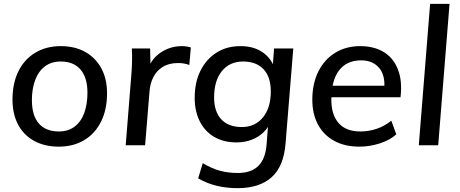

<svg xmlns="http://www.w3.org/2000/svg" viewBox="-20 -756 2394 999"><path d="M286 7Q212 7 157.5 -23Q103 -53 74 -108Q45 -163 45 -238Q45 -323 76 -385.5Q107 -448 164 -482Q221 -516 296 -516Q370 -516 424 -485.5Q478 -455 507.5 -400Q537 -345 537 -271Q537 -185 505.5 -122.5Q474 -60 417.5 -26.5Q361 7 286 7ZM287 -72Q335 -72 368.5 -97.5Q402 -123 418.5 -168.5Q435 -214 435 -274Q435 -352 399 -394Q363 -436 296 -436Q247 -436 213.5 -410.5Q180 -385 163 -339.5Q146 -294 146 -235Q146 -155 182 -113.5Q218 -72 287 -72Z M634 0 663 -362Q666 -397 667 -433Q668 -469 666 -504H761L764 -377L751 -398Q770 -453 819 -484.5Q868 -516 926 -516Q939 -516 951.5 -514Q964 -512 973 -509L965 -418Q951 -423 937.5 -425.5Q924 -428 907 -428Q858 -428 826 -407.5Q794 -387 777.5 -354Q761 -321 758 -281L735 0Z M1035 93Q1082 121 1124.5 132.5Q1167 144 1218 144Q1287 144 1324 107.5Q1361 71 1367 -3L1377 -133L1391 -131Q1379 -95 1352 -68.5Q1325 -42 1288.5 -28.5Q1252 -15 1211 -15Q1144 -15 1095 -43.5Q1046 -72 1019.5 -124.5Q993 -177 993 -247Q993 -327 1022.5 -387Q1052 -447 1105.5 -481.5Q1159 -516 1231 -516Q1299 -516 1345 -485Q1391 -454 1410 -398L1398 -396L1406 -504H1506L1466 -12Q1457 109 1393.5 166Q1330 223 1216 223Q1098 223 1011 172ZM1238 -95Q1307 -95 1348 -145Q1389 -195 1389 -280Q1389 -356 1351 -396Q1313 -436 1245 -436Q1175 -436 1134.5 -386Q1094 -336 1094 -249Q1094 -176 1131 -135.5Q1168 -95 1238 -95Z M2042 -57Q2009 -27 1956.5 -10Q1904 7 1850 7Q1774 7 1719 -23Q1664 -53 1634.5 -108Q1605 -163 1605 -237Q1605 -320 1636 -383Q1667 -446 1723.5 -481Q1780 -516 1854 -516Q1925 -516 1975.5 -486Q2026 -456 2050 -396Q2074 -336 2064 -250H1693L1697 -310H2009L1979 -290Q1986 -364 1952.5 -403Q1919 -442 1859 -442Q1784 -442 1744 -389.5Q1704 -337 1704 -237Q1704 -159 1742 -115.5Q1780 -72 1855 -72Q1898 -72 1939 -85.5Q1980 -99 2016 -128Z M2159 0 2218 -736H2319L2260 0Z"/></svg>

Font: Muli SemiBold
Style: Italic
Weight: 600
Italic angle: -4.541°
Designer: Vernon Adams
Foundry: Vernon Adams
Version: Version 2.100; ttfautohint (v1.8.1.43-b0c9)